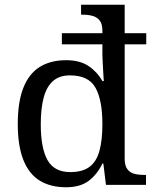

<svg xmlns="http://www.w3.org/2000/svg" viewBox="-20 -780 654 810"><path d="M259 10Q193 10 147.5 -18Q102 -46 78.5 -105.5Q55 -165 55 -257Q55 -350 78.5 -409.5Q102 -469 147.5 -497.5Q193 -526 259 -526Q317 -526 353.5 -501.5Q390 -477 412 -438H418Q418 -438 417 -451.5Q416 -465 415 -484.5Q414 -504 413 -522.5Q412 -541 412 -551V-593H241V-640H412V-650Q412 -679 400.5 -693.5Q389 -708 370.5 -713Q352 -718 330 -718H322V-760H506V-640H597V-593H506V-110Q506 -81 517.5 -66Q529 -51 547.5 -46.5Q566 -42 588 -42H596V0H427L416 -90H412Q390 -44 354 -17Q318 10 259 10ZM276 -54Q328 -54 357.5 -76Q387 -98 399.5 -143.5Q412 -189 412 -257Q412 -357 383 -409.5Q354 -462 275 -462Q231 -462 204 -438.5Q177 -415 164.5 -369Q152 -323 152 -256Q152 -155 180.5 -104.5Q209 -54 276 -54Z"/></svg>

Font: Noto Serif Khmer
Style: Regular
Weight: 400
Designer: Danh Hong and the Monotype Design Team
Foundry: Monotype Imaging Inc.
Version: Version 2.003